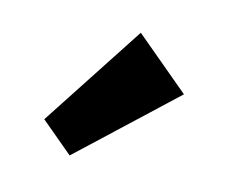

<svg xmlns="http://www.w3.org/2000/svg" viewBox="-39 -809 372 307"><g transform="rotate(10 146.5 -655.5)"><path d="M90 -549 40 -599 168 -762 253 -677Z"/></g></svg>

Font: Outfit Thin Medium
Style: Regular
Weight: 500
Version: Version 1.100;gftools[0.9.27]